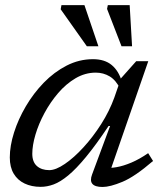

<svg xmlns="http://www.w3.org/2000/svg" viewBox="-20 -734 648 764"><path d="M346.5 -40 418 -232.5H412Q361.5 -157 322.2 -109.5Q283 -62 251.5 -36Q220 -10 193.5 -0.2Q167 9.5 142 9.5Q105.5 9.5 77.8 -3.8Q50 -17 34.5 -43Q19 -69 19 -107.5Q19 -153.5 35.8 -206.5Q52.5 -259.5 82.8 -311Q113 -362.5 154.2 -405Q195.5 -447.5 245.2 -473Q295 -498.5 350 -498.5Q396.5 -498.5 424.5 -475.2Q452.5 -452 465 -409L459 -379Q442 -414.5 416.8 -429.8Q391.5 -445 361 -445Q319 -445 281 -422.8Q243 -400.5 211.5 -363.8Q180 -327 156.8 -283.8Q133.5 -240.5 121 -198Q108.5 -155.5 108.5 -122Q108.5 -89.5 127 -73.2Q145.5 -57 176 -57Q202 -57 238.2 -81.8Q274.5 -106.5 312.2 -147.8Q350 -189 382.8 -240.5Q415.5 -292 435 -346L461.5 -422.5L522 -490.5H570L413 -37.5L394 -66.5Q416 -64 443.5 -68.8Q471 -73.5 503.2 -87.2Q535.5 -101 569.5 -124.5L589 -93.5Q516.5 -31 467.2 -10.5Q418 10 388 10Q358 10 347.5 -2.5Q337 -15 346.5 -40ZM371.5 -550H325.5L221.5 -697L224.5 -713.5H316ZM505.5 -550H463.5L406 -698.5L409 -713.5H496Z"/></svg>

Font: Newsreader 9pt
Style: Italic
Weight: 400
Italic angle: -17°
Designer: Hugues Gentile
Foundry: Production Type
Version: Version 1.003